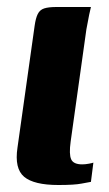

<svg xmlns="http://www.w3.org/2000/svg" viewBox="-20 -525 312 549"><path d="M147 4Q77 4 49 -19.5Q21 -43 30 -103L79 -451Q82 -473 88 -485Q94 -497 106.5 -501Q119 -505 142 -505H240Q239 -502 235 -483Q231 -464 227 -441L182 -120Q177 -84 183.5 -69.5Q190 -55 215 -55Q224 -55 234.5 -57Q245 -59 247 -60L240 -5Q233 -4 213 0Q193 4 147 4Z"/></svg>

Font: Genos Thin
Style: Bold Italic
Weight: 700
Italic angle: -8°
Version: Version 1.010